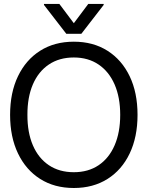

<svg xmlns="http://www.w3.org/2000/svg" viewBox="-20 -942 749 974"><path d="M677.7 -359.4Q677.7 -247.1 637.9 -163.6Q598.1 -80.1 525.4 -34.2Q452.6 11.7 354.5 11.7Q256.3 11.7 183.8 -34.2Q111.3 -80.1 71.3 -163.6Q31.2 -247.1 31.2 -359.4Q31.2 -472.2 71.3 -555.4Q111.3 -638.7 183.8 -684.6Q256.3 -730.5 354.5 -730.5Q452.6 -730.5 525.1 -684.6Q597.7 -638.7 637.7 -555.4Q677.7 -472.2 677.7 -359.4ZM589.8 -359.4Q589.8 -448.2 561.3 -513.7Q532.7 -579.1 480 -614.7Q427.2 -650.4 354.5 -650.4Q280.8 -650.4 227.8 -614.7Q174.8 -579.1 146.7 -513.7Q118.7 -448.2 119.1 -359.4Q118.7 -270.5 146.7 -205.1Q174.8 -139.6 227.8 -104Q280.8 -68.4 354.5 -68.4Q427.7 -68.4 480.5 -104Q533.2 -139.6 561.5 -205.1Q589.8 -270.5 589.8 -359.4ZM281.2 -921.9 354.5 -824.2 427.7 -921.9H505.9V-917L392.6 -770.5H316.4L203.1 -917V-921.9Z"/></svg>

Font: Inter Display V
Style: Regular
Weight: 400
Designer: Rasmus Andersson
Foundry: rsms
Version: Version 3.015;git-src